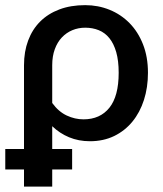

<svg xmlns="http://www.w3.org/2000/svg" viewBox="-32 -538 618 728"><path d="M166 -147.5Q190 -114.5 221 -100Q252 -85.5 284.5 -85.5Q347.5 -85.5 382.8 -129.5Q418 -173.5 418 -262Q418 -307.5 408.8 -340Q399.5 -372.5 382.8 -393.2Q366 -414 342.5 -423.5Q319 -433 291 -433Q265 -433 242.2 -423.5Q219.5 -414 202.5 -396Q185.5 -378 175.8 -351.5Q166 -325 166 -290.5ZM59 -290.5Q59 -342.5 74.8 -384.5Q90.5 -426.5 120.2 -456.2Q150 -486 193 -502.2Q236 -518.5 291 -518.5Q340 -518.5 383.2 -501Q426.5 -483.5 459 -450.5Q491.5 -417.5 510.2 -370Q529 -322.5 529 -262Q529 -206.5 513.8 -159Q498.5 -111.5 470 -76.8Q441.5 -42 400.8 -22.2Q360 -2.5 309 -2.5Q266 -2.5 230 -17.5Q194 -32.5 166 -59.5V27H241.5V104.5H166V169.5H59V104.5H-12V27H59Z"/></svg>

Font: Lato 2
Style: Regular
Weight: 600
Designer: Lukasz Dziedzic with Adam Twardoch and Botio Nikoltchev
Foundry: tyPoland Lukasz Dziedzic
Version: Version 2.015; 2015-08-06; http://www.latofonts.com/